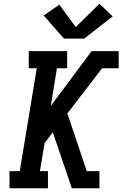

<svg xmlns="http://www.w3.org/2000/svg" viewBox="-20 -1009 656 1029"><path d="M31 0V-92H86L177 -643H134V-735H340V-643H285L252 -441L471 -735H616V-643H527L341 -401L445 -92H513V0H365L263 -300L219 -242L194 -92H237V0ZM323 -802 214 -926 298 -984 386 -864 513 -989 584 -921 431 -802Z"/></svg>

Font: Iosevka Etoile SmBdObl
Style: Regular
Weight: 600
Italic angle: -9°
Designer: Belleve Invis
Foundry: Belleve Invis
Version: Version 15.5.2; ttfautohint (v1.8.4)